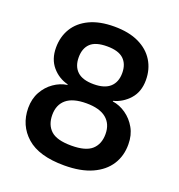

<svg xmlns="http://www.w3.org/2000/svg" viewBox="-131 -826 880 945"><g transform="rotate(20 308.5 -353.5)"><path d="M308.3 10Q176.3 10 111.5 -47.3Q46.7 -104.7 46 -195.7Q46 -243.7 66.2 -280.2Q86.3 -316.7 119.2 -339.7Q152 -362.7 189 -368V-371Q139.7 -383.3 106.3 -422.3Q73 -461.3 73 -521.7Q73 -578.7 99.8 -622.8Q126.7 -667 179.3 -692Q232 -717 308.3 -717Q384.7 -717 437 -692Q489.3 -667 516.5 -622.8Q543.7 -578.7 543.7 -521.7Q543.7 -460.7 509.2 -422Q474.7 -383.3 426.3 -371V-368Q463.3 -362.7 496.3 -339.7Q529.3 -316.7 550 -280.2Q570.7 -243.7 570.7 -195.7Q571.3 -135.7 541.7 -89.2Q512 -42.7 453.5 -16.3Q395 10 308.3 10ZM308.3 -93.7Q383.3 -93.7 415.5 -122.8Q447.7 -152 447.7 -204.3Q447.7 -257.3 412.5 -286.2Q377.3 -315 308.3 -315Q238 -315 203.5 -286.2Q169 -257.3 169 -204.3Q169 -152 200.7 -122.8Q232.3 -93.7 308.3 -93.7ZM308.3 -415.3Q365.3 -415.3 393.8 -441.3Q422.3 -467.3 422.3 -514.7Q422.3 -562 394.8 -587.7Q367.3 -613.3 308.3 -613.3Q248 -613.3 221.2 -587.7Q194.3 -562 194.3 -514.7Q194.3 -467.3 222.2 -441.3Q250 -415.3 308.3 -415.3Z"/></g></svg>

Font: 42dot Sans Light
Style: Regular
Weight: 300
Designer: 42dot
Version: Version 1.000